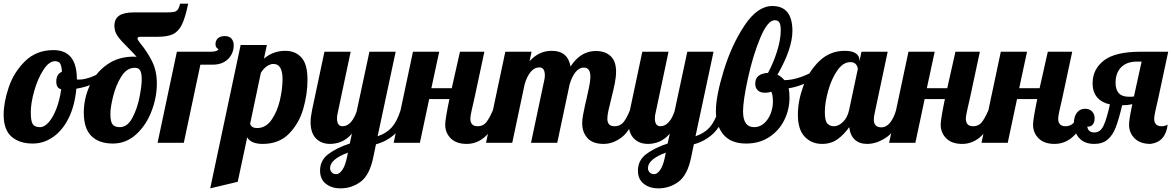

<svg xmlns="http://www.w3.org/2000/svg" viewBox="-34 -784 6433 1054"><path d="M-14 -154Q-14 -222 14 -305Q42 -388 104 -448.5Q166 -509 260 -509Q388 -509 388 -349V-348Q391 -347 399 -347Q432 -347 475 -364.5Q518 -382 553 -407L562 -380Q533 -349 486.5 -327.5Q440 -306 385 -297Q377 -206 344 -138Q311 -70 259 -33Q207 4 146 4Q72 4 29 -34Q-14 -72 -14 -154ZM302 -294Q275 -300 275 -336Q275 -377 306 -390Q304 -423 296 -435.5Q288 -448 268 -448Q235 -448 204 -400Q173 -352 154 -285Q135 -218 135 -167Q135 -119 146 -102.5Q157 -86 186 -86Q210 -86 234 -113.5Q258 -141 276 -188.5Q294 -236 302 -294Z M426 -165Q426 -243 458.5 -314Q491 -385 553 -429Q615 -473 699 -473L716 -472Q700 -491 667 -524Q630 -560 612 -585.5Q594 -611 594 -642Q594 -680 620 -698Q646 -716 702 -716H854H885Q911 -716 923 -719Q935 -722 942 -731.5Q949 -741 955 -764H999Q983 -686 964 -648Q945 -610 914.5 -596Q884 -582 830 -582H734Q728 -582 724.5 -579.5Q721 -577 721 -570Q721 -566 738 -544Q775 -499 801 -447Q827 -395 827 -325Q827 -249 797.5 -172.5Q768 -96 713 -46Q658 4 586 4Q509 4 467.5 -37.5Q426 -79 426 -165ZM744 -346Q744 -384 735 -398Q726 -412 706 -412Q662 -412 632 -364Q602 -316 587 -255Q572 -194 572 -160Q572 -117 583.5 -101.5Q595 -86 624 -86Q665 -86 692 -136Q719 -186 731.5 -249Q744 -312 744 -346Z M937 -500H1121Q1161 -500 1165 -515Q1149 -522 1149 -541Q1149 -561 1162 -573.5Q1175 -586 1201 -586Q1224 -586 1236.5 -572Q1249 -558 1249 -536Q1249 -491 1218 -460Q1187 -429 1133 -429H1066L975 0H831Z M1287 -537H1431L1415 -462Q1465 -505 1532 -505Q1588 -505 1621 -468Q1654 -431 1654 -347Q1654 -268 1631 -187.5Q1608 -107 1553 -50.5Q1498 6 1408 6Q1344 6 1323 -30L1271 214L1120 250ZM1517 -350Q1517 -433 1467 -433Q1449 -433 1430.5 -420Q1412 -407 1398 -384L1339 -104Q1347 -81 1377 -81Q1425 -81 1456.5 -126Q1488 -171 1502.5 -233.5Q1517 -296 1517 -350Z M1723 153Q1723 96 1769 61.5Q1815 27 1886 4L1898 -50Q1869 -18 1839 -6Q1809 6 1778 6Q1730 6 1700.5 -24Q1671 -54 1671 -114Q1671 -139 1679 -179L1747 -500H1891L1819 -160Q1816 -148 1816 -135Q1816 -91 1846 -91Q1872 -91 1892 -113.5Q1912 -136 1924 -173L1994 -500H2138L2039 -36Q2087 -52 2116 -84Q2145 -116 2165 -179H2207Q2180 -90 2134 -48.5Q2088 -7 2030 8L2015 80Q1995 177 1946 213.5Q1897 250 1835 250Q1787 250 1755 225Q1723 200 1723 153ZM1870 83 1876 54Q1778 90 1778 139Q1778 152 1787 162Q1796 172 1812 172Q1829 172 1845 149Q1861 126 1870 83Z M2410 -100Q2410 -129 2433 -240H2322L2271 0H2127L2233 -500H2377L2334 -300H2446L2491 -500H2625L2572 -252Q2562 -209 2555 -177Q2548 -145 2548 -133Q2548 -91 2588 -91Q2616 -91 2633 -110Q2650 -129 2672 -179H2714Q2651 6 2528 6Q2471 6 2440.5 -24.5Q2410 -55 2410 -100Z M3162 -107Q3162 -128 3167 -154.5Q3172 -181 3177.5 -206Q3183 -231 3185 -238Q3193 -273 3200 -307Q3207 -341 3207 -362Q3207 -413 3171 -413Q3145 -413 3125 -387.5Q3105 -362 3093 -321L3025 0H2881L2954 -345Q2957 -357 2957 -370Q2957 -414 2927 -414Q2899 -414 2878.5 -388.5Q2858 -363 2846 -321L2778 0H2634L2740 -500H2884L2873 -448Q2924 -505 2995 -505Q3083 -505 3098 -419Q3153 -504 3237 -504Q3288 -504 3318 -476Q3348 -448 3348 -391Q3348 -362 3341 -326.5Q3334 -291 3321 -240Q3313 -209 3306.5 -179.5Q3300 -150 3300 -133Q3300 -113 3309 -102Q3318 -91 3340 -91Q3370 -91 3388 -112.5Q3406 -134 3424 -179H3466Q3429 -69 3380.5 -31.5Q3332 6 3280 6Q3219 6 3190.5 -26.5Q3162 -59 3162 -107Z M3468 153Q3468 96 3514 61.5Q3560 27 3631 4L3643 -50Q3614 -18 3584 -6Q3554 6 3523 6Q3475 6 3445.5 -24Q3416 -54 3416 -114Q3416 -139 3424 -179L3492 -500H3636L3564 -160Q3561 -148 3561 -135Q3561 -91 3591 -91Q3617 -91 3637 -113.5Q3657 -136 3669 -173L3739 -500H3883L3784 -36Q3832 -52 3861 -84Q3890 -116 3910 -179H3952Q3925 -90 3879 -48.5Q3833 -7 3775 8L3760 80Q3740 177 3691 213.5Q3642 250 3580 250Q3532 250 3500 225Q3468 200 3468 153ZM3615 83 3621 54Q3523 90 3523 139Q3523 152 3532 162Q3541 172 3557 172Q3574 172 3590 149Q3606 126 3615 83Z M3896 -176Q3896 -256 3939 -396.5Q3982 -537 4053 -644Q4124 -751 4206 -751Q4316 -751 4316 -614Q4316 -517 4234 -374Q4255 -364 4272 -344Q4316 -344 4367.5 -363Q4419 -382 4455 -407L4464 -380Q4437 -351 4392.5 -329.5Q4348 -308 4295 -299Q4300 -280 4300 -249Q4300 -182 4271 -124Q4242 -66 4188 -31Q4134 4 4062 4Q3979 4 3937.5 -45Q3896 -94 3896 -176ZM4209 -226Q4209 -263 4200 -281Q4193 -278 4185 -276.5Q4177 -275 4164 -275Q4140 -275 4126 -288Q4112 -301 4112 -324Q4112 -354 4130.5 -368Q4149 -382 4182 -384Q4211 -437 4231.5 -501.5Q4252 -566 4252 -618Q4252 -648 4244.5 -660.5Q4237 -673 4219 -673Q4180 -673 4139.5 -576Q4099 -479 4072 -355Q4045 -231 4045 -173Q4045 -86 4106 -86Q4137 -86 4160.5 -107Q4184 -128 4196.5 -160Q4209 -192 4209 -226Z M4346 -155Q4346 -229 4375.5 -310.5Q4405 -392 4463.5 -448.5Q4522 -505 4603 -505Q4644 -505 4664 -491Q4684 -477 4684 -454V-447L4695 -500H4839L4767 -160Q4763 -145 4763 -128Q4763 -85 4804 -85Q4832 -85 4852.5 -111Q4873 -137 4885 -179H4927Q4890 -71 4835.5 -32.5Q4781 6 4726 6Q4684 6 4658.5 -17.5Q4633 -41 4628 -86Q4599 -45 4563.5 -19.5Q4528 6 4479 6Q4422 6 4384 -33Q4346 -72 4346 -155ZM4627 -179 4675 -405Q4675 -418 4665 -430.5Q4655 -443 4634 -443Q4594 -443 4562 -396.5Q4530 -350 4512 -284.5Q4494 -219 4494 -169Q4494 -119 4508.5 -105Q4523 -91 4544 -91Q4569 -91 4593.5 -114.5Q4618 -138 4627 -179Z M5130 -100Q5130 -129 5153 -240H5042L4991 0H4847L4953 -500H5097L5054 -300H5166L5211 -500H5345L5292 -252Q5282 -209 5275 -177Q5268 -145 5268 -133Q5268 -91 5308 -91Q5336 -91 5353 -110Q5370 -129 5392 -179H5434Q5371 6 5248 6Q5191 6 5160.5 -24.5Q5130 -55 5130 -100Z M5637 -100Q5637 -129 5660 -240H5549L5498 0H5354L5460 -500H5604L5561 -300H5673L5718 -500H5852L5799 -252Q5789 -209 5782 -177Q5775 -145 5775 -133Q5775 -91 5815 -91Q5843 -91 5860 -110Q5877 -129 5899 -179H5941Q5878 6 5755 6Q5698 6 5667.5 -24.5Q5637 -55 5637 -100Z M5861 -107Q5861 -143 5877.5 -165Q5894 -187 5923 -187Q5946 -187 5960.5 -172.5Q5975 -158 5975 -135Q5975 -111 5963.5 -99Q5952 -87 5935 -89Q5936 -76 5945 -66.5Q5954 -57 5974 -57Q6006 -57 6023.5 -93Q6041 -129 6059 -211Q6015 -220 5989.5 -249Q5964 -278 5964 -327Q5964 -404 6026 -452Q6088 -500 6227 -500H6379L6326 -252Q6316 -209 6309 -177Q6302 -145 6302 -133Q6302 -91 6342 -91Q6361 -91 6376 -100Q6365 -5 6282 6Q6225 6 6194.5 -24.5Q6164 -55 6164 -100Q6164 -129 6182 -212Q6155 -206 6126 -206Q6108 -129 6091 -85Q6074 -41 6046 -17.5Q6018 6 5973 6Q5919 6 5890 -26.5Q5861 -59 5861 -107ZM6175 -253Q6186 -253 6191 -255L6233 -446H6209Q6151 -446 6120.5 -414.5Q6090 -383 6090 -330Q6090 -253 6162 -253Z"/></svg>

Font: Lobster
Style: Regular
Weight: 400
Designer: Impallari Type
Foundry: Impallari Type
Version: Version 2.100